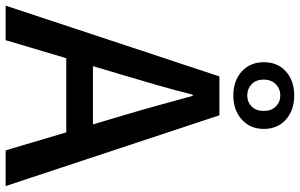

<svg xmlns="http://www.w3.org/2000/svg" viewBox="-206 -828 1035 662"><g transform="rotate(90 311.0 -497.5)"><path d="M0 0 244 -737H378L622 0H499L380 -400Q362 -460 345 -521.5Q328 -583 311 -645H307Q291 -582 273.5 -521Q256 -460 238 -400L119 0ZM138 -209V-301H482V-209ZM310 -785Q259 -785 227 -814Q195 -843 195 -890Q195 -938 227 -966.5Q259 -995 310 -995Q360 -995 392.5 -966.5Q425 -938 425 -890Q425 -843 392.5 -814Q360 -785 310 -785ZM310 -833Q332 -833 347.5 -848Q363 -863 363 -890Q363 -916 347.5 -931.5Q332 -947 310 -947Q287 -947 271 -931.5Q255 -916 255 -890Q255 -863 271 -848Q287 -833 310 -833Z"/></g></svg>

Font: Noto Sans JP Thin Medium
Style: Regular
Weight: 500
Version: Version 2.004-H2;hotconv 1.0.118;makeotfexe 2.5.65603